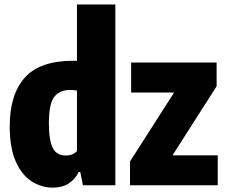

<svg xmlns="http://www.w3.org/2000/svg" viewBox="-20 -828 1008 858"><path d="M216 10.5Q165.5 10.5 121.5 -17.5Q77.5 -45.5 50.5 -106Q23.5 -166.5 23.5 -263.5Q23.5 -406 91 -481.2Q158.5 -556.5 307 -556.5Q314.5 -556.5 324 -556V-808H495.5V0H350.5L339 -59H331.5Q316 -27 287 -8.2Q258 10.5 216 10.5ZM274 -133Q305 -133 324 -152.5V-423.5Q306 -426 293 -426Q246.5 -426 222.5 -395.2Q198.5 -364.5 198.5 -278.5Q198.5 -218.5 208 -187Q217.5 -155.5 234.5 -144.2Q251.5 -133 274 -133ZM561 0V-106.5L758 -414.5H566V-548.5H948V-442.5L751 -134H953V0Z"/></svg>

Font: Encode Sans Condensed Condensed ExtraBold
Style: Regular
Weight: 800
Width: 3
Designer: Multiple Designers
Foundry: Impallari Type
Version: Version 3.000; ttfautohint (v1.8.3) -l 8 -r 50 -G 200 -x 14 